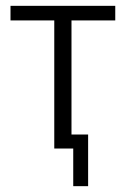

<svg xmlns="http://www.w3.org/2000/svg" viewBox="-20 -509 430 658"><path d="M231 129V0H166V-439H16V-489H375V-439H225V-48H282V129Z"/></svg>

Font: Nunito Sans 10pt Condensed Light
Style: Regular
Weight: 300
Width: 3
Designer: Vernon Adams
Foundry: Vernon Adams
Version: Version 3.101;gftools[0.9.27]